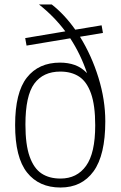

<svg xmlns="http://www.w3.org/2000/svg" viewBox="-20 -828 538 857"><path d="M450 -286.5Q450 -135.5 397.5 -63.2Q345 9 250 9Q154 9 100.8 -58Q47.5 -125 47.5 -270Q47.5 -415 100 -481.8Q152.5 -548.5 248 -548.5Q284 -548.5 314 -537.8Q344 -527 368.5 -501.5Q340 -586 293.5 -657L98.5 -624.5L92.5 -658L271.5 -688Q221.5 -755 154 -808H211Q268 -763.5 316 -695.5L433.5 -715L439.5 -681L337 -664Q389 -580 419.5 -481.2Q450 -382.5 450 -286.5ZM405 -268.5Q405 -358 386.2 -410.8Q367.5 -463.5 333.2 -486Q299 -508.5 249 -508.5Q173 -508.5 133.2 -454.8Q93.5 -401 93.5 -272Q93.5 -182.5 112.2 -129.5Q131 -76.5 165.2 -53.8Q199.5 -31 250 -31Q323.5 -31 364.2 -87.8Q405 -144.5 405 -268.5Z"/></svg>

Font: Encode Sans Semi Condensed ExLight
Style: Regular
Weight: 275
Width: 4
Designer: Multiple Designers
Foundry: Impallari Type
Version: Version 2.000